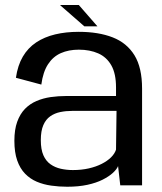

<svg xmlns="http://www.w3.org/2000/svg" viewBox="-20 -722 632 748"><path d="M242 5.5Q286 5.5 320.5 -2Q355 -9.5 379.8 -22Q404.5 -34.5 419.8 -48.5Q435 -62.5 440 -75L448.5 0H533.5V-377Q533.5 -458.5 503.8 -506.8Q474 -555 418.8 -576.5Q363.5 -598 286.5 -598Q236.5 -598 194.8 -588Q153 -578 121 -556.8Q89 -535.5 69 -501.5Q49 -467.5 42 -419L141 -392.5Q147.5 -441.5 167 -471.5Q186.5 -501.5 217 -515Q247.5 -528.5 287 -528.5Q330 -528.5 362.8 -514Q395.5 -499.5 413.8 -467.2Q432 -435 432 -381.5V-348H238.5Q207 -348 177.5 -343.8Q148 -339.5 122.2 -328.5Q96.5 -317.5 77.2 -297.8Q58 -278 47 -247.5Q36 -217 36 -173.5Q36 -128.5 47 -97Q58 -65.5 77.8 -45.2Q97.5 -25 123.5 -14Q149.5 -3 179.8 1.2Q210 5.5 242 5.5ZM264 -59.5Q239.5 -59.5 217 -64.5Q194.5 -69.5 176.8 -82Q159 -94.5 149 -117.2Q139 -140 139 -176Q139 -212 148.8 -234.5Q158.5 -257 175.8 -269Q193 -281 215 -285.5Q237 -290 261.5 -290H434L432 -139Q427 -123.5 412.8 -109.2Q398.5 -95 376.5 -83.8Q354.5 -72.5 326 -66Q297.5 -59.5 264 -59.5ZM308.5 -619.5H359.5L287 -702.5H213.5Z"/></svg>

Font: Anybody UltraCondensed Thin
Style: Regular
Weight: 400
Version: Version 1.111